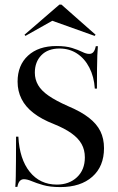

<svg xmlns="http://www.w3.org/2000/svg" viewBox="-20 -776 497 808"><path d="M233.9 11.3Q190.3 11.3 161.3 2.8Q132.3 -5.6 113.3 -13.7Q94.4 -21.8 80.6 -21.8Q69.4 -21.8 62.5 -13.3Q55.6 -4.8 53.2 10.5H44.4Q46 -8.1 46.4 -33.5Q46.8 -58.9 47.2 -99.2Q47.6 -139.5 47.6 -200.8H57.3Q62.1 -106.5 105.2 -52.8Q148.4 0.8 219.4 0.8Q271 0.8 304 -30.2Q337.1 -61.3 337.1 -113.7Q337.1 -145.2 323.4 -169.8Q309.7 -194.4 281 -214.9Q252.4 -235.5 206.5 -254Q154.8 -274.2 121 -300.4Q87.1 -326.6 70.6 -359.7Q54 -392.7 54 -432.3Q54 -501.6 98 -541.9Q141.9 -582.3 217.7 -582.3Q257.3 -582.3 283.1 -574.2Q308.9 -566.1 325.8 -557.7Q342.7 -549.2 355.6 -549.2Q366.9 -549.2 373.4 -557.3Q379.8 -565.3 383.1 -581.5H391.9Q390.3 -563.7 389.5 -541.9Q388.7 -520.2 388.3 -487.1Q387.9 -454 387.9 -403.2H379Q375.8 -453.2 356 -491.5Q336.3 -529.8 304 -550.8Q271.8 -571.8 230.6 -571.8Q181.5 -571.8 154 -543.5Q126.6 -515.3 126.6 -470.2Q126.6 -441.9 140.3 -418.1Q154 -394.4 184.3 -373.4Q214.5 -352.4 265.3 -329.8Q321 -306.5 354 -280.6Q387.1 -254.8 402.4 -223.8Q417.7 -192.7 417.7 -152.4Q417.7 -75.8 368.5 -32.3Q319.4 11.3 233.9 11.3ZM87.1 -625 83.1 -629.8 229.8 -756.5H238.7L382.3 -629.8L378.2 -625L181.5 -695.2L227.4 -704Z"/></svg>

Font: Playfair 144pt SemiCondensed Medium
Style: Regular
Weight: 500
Width: 4
Designer: Claus Eggers Sørensen
Foundry: Claus Eggers Sørensen
Version: Version 2.203